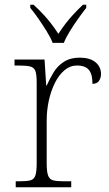

<svg xmlns="http://www.w3.org/2000/svg" viewBox="-20 -786 459 806"><path d="M46 0V-25H64Q92 -25 107.5 -29Q123 -33 128.5 -49.5Q134 -66 134 -101V-439Q134 -473 128.5 -488Q123 -503 106.5 -507Q90 -511 56 -511H41V-536H167L174 -427H176Q189 -456 205.5 -483Q222 -510 249 -527Q276 -544 315 -544Q357 -544 380.5 -525Q404 -506 404 -475Q404 -459 395.5 -446.5Q387 -434 368 -434Q368 -463 361 -479.5Q354 -496 339.5 -503.5Q325 -511 303 -511Q274 -511 250.5 -491Q227 -471 210.5 -438Q194 -405 185 -364Q176 -323 176 -280V-100Q176 -65 182 -49Q188 -33 203 -29Q218 -25 246 -25H279V0ZM201 -606Q192 -629 175.5 -655.5Q159 -682 141 -708Q123 -734 107 -753V-766H121Q145 -744 162.5 -725Q180 -706 195 -686.5Q210 -667 225 -644Q240 -667 255 -686.5Q270 -706 287.5 -725Q305 -744 328 -766H342V-753Q327 -734 308.5 -708Q290 -682 273.5 -655.5Q257 -629 248 -606Z"/></svg>

Font: Noto Serif Hebrew ExtraLight
Style: Regular
Weight: 250
Version: Version 2.003